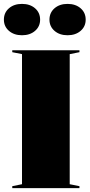

<svg xmlns="http://www.w3.org/2000/svg" viewBox="-43 -966 460 986"><path d="M365 -708V-698L315 -688V-20L365 -10V0H20V-10L70 -20V-688L20 -698V-708ZM304 -946Q345 -946 371 -923.5Q397 -901 397 -865Q397 -830 371 -807.5Q345 -785 304 -785Q263 -785 237 -807.5Q211 -830 211 -865Q211 -901 237 -923.5Q263 -946 304 -946ZM70 -946Q111 -946 137 -923.5Q163 -901 163 -865Q163 -830 137 -807.5Q111 -785 70 -785Q29 -785 3 -807.5Q-23 -830 -23 -865Q-23 -901 3 -923.5Q29 -946 70 -946Z"/></svg>

Font: Kalnia Thin
Style: Regular
Weight: 100
Version: Version 1.105